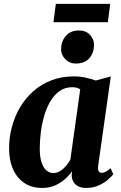

<svg xmlns="http://www.w3.org/2000/svg" viewBox="-20 -942 612 973"><path d="M477.5 -102.5Q475 -82 480.2 -74Q485.5 -66 496 -66Q504 -66 514.5 -71.2Q525 -76.5 540.5 -89.5L554 -59Q546.5 -48.5 527.8 -32Q509 -15.5 480.5 -2.5Q452 10.5 416.5 10.5Q382.5 10.5 363.2 -6.8Q344 -24 343 -54.5L345.5 -74.5Q331.5 -54 309.5 -34.5Q287.5 -15 258.8 -2.2Q230 10.5 194.5 10.5Q139.5 10.5 102 -15.5Q64.5 -41.5 45.2 -86.5Q26 -131.5 26 -188.5Q26 -244.5 40 -297.8Q54 -351 81.2 -397.5Q108.5 -444 148.5 -479.5Q188.5 -515 240.5 -535Q292.5 -555 356 -555Q384.5 -555 414.2 -548.5Q444 -542 465.5 -534L541.5 -554.5ZM386.5 -489.5Q379 -494.5 368.8 -497.2Q358.5 -500 346 -500Q309.5 -500 282.5 -481Q255.5 -462 236 -429.8Q216.5 -397.5 204.5 -356.8Q192.5 -316 187 -272.8Q181.5 -229.5 181.5 -189Q181.5 -147.5 190.2 -120Q199 -92.5 214.8 -78.8Q230.5 -65 251 -65Q264 -65 276 -70.5Q288 -76 299 -85.5Q310 -95 319.5 -107Q329 -119 336.5 -132.5ZM363.5 -620Q331.5 -620 309.8 -643.2Q288 -666.5 289.5 -696Q291 -734.5 314.5 -761Q338 -787.5 379.5 -787.5Q416.5 -787.5 436.8 -764.5Q457 -741.5 456.5 -713.5Q456 -675 433.2 -647.5Q410.5 -620 363.5 -620ZM263 -922.5H538.5L526.5 -829.5H251Z"/></svg>

Font: Merriweather 48pt ExtraBold
Style: Italic
Weight: 800
Italic angle: -7.8°
Version: Version 2.101